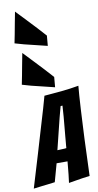

<svg xmlns="http://www.w3.org/2000/svg" viewBox="-162 -1456 767 1508"><g transform="rotate(-10 221.5 -701.5)"><path d="M259 -2Q263 -35 267 -67Q270 -95 272.5 -123Q275 -151 277 -171H190L150 -27Q128 -24 98 -20.5Q68 -17 42 -14Q10 -10 -21 -6Q19 -139 58 -268Q74 -322 91.5 -381Q109 -440 126.5 -498.5Q144 -557 160 -611Q176 -665 188 -710Q256 -715 326.5 -722Q397 -729 464 -741Q461 -709 457.5 -661.5Q454 -614 451 -558Q448 -502 445 -441Q442 -380 439 -321Q434 -183 428 -28Q398 -23 368 -20Q343 -16 313 -11Q283 -6 259 -2ZM214 -271Q218 -271 228.5 -271.5Q239 -272 250.5 -272.5Q262 -273 272 -273.5Q282 -274 286 -275Q286 -281 287.5 -295.5Q289 -310 290.5 -328.5Q292 -347 294 -369Q296 -391 298 -412Q302 -463 308 -522L314 -609L299 -608L276 -522ZM282 -761Q231 -773 184 -785Q143 -794 100 -805.5Q57 -817 28 -826Q34 -855 42 -896.5Q50 -938 57 -977Q66 -1023 75 -1071Q114 -1029 153 -989Q186 -954 223.5 -914Q261 -874 289 -842ZM282 -1091Q231 -1103 184 -1115Q143 -1124 100 -1135.5Q57 -1147 28 -1156Q34 -1185 42 -1226.5Q50 -1268 57 -1307Q66 -1353 75 -1401Q114 -1359 153 -1319Q186 -1284 223.5 -1244Q261 -1204 289 -1172Z"/></g></svg>

Font: Bangers
Style: Regular
Weight: 400
Designer: vernon adams
Foundry: Vernon Adams
Version: Version 2.000